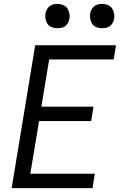

<svg xmlns="http://www.w3.org/2000/svg" viewBox="-20 -968 640 988"><path d="M40 0 161 -735H577L565 -662H233L193 -419H461L449 -345H181L136 -74H468L456 0ZM505 -823Q490 -823 476.5 -828Q463 -833 455 -844.5Q447 -856 444.5 -870.5Q442 -885 444 -900Q446 -910 451.5 -920Q457 -930 465.5 -936.5Q474 -943 484.5 -945.5Q495 -948 506 -948Q521 -948 534.5 -942.5Q548 -937 556 -925.5Q564 -914 567 -899.5Q570 -885 567 -870Q565 -860 559.5 -850Q554 -840 545.5 -833.5Q537 -827 526.5 -825Q516 -823 505 -823ZM275 -823Q260 -823 246.5 -828Q233 -833 225 -844.5Q217 -856 214.5 -870.5Q212 -885 214 -900Q216 -910 221.5 -920Q227 -930 235.5 -936.5Q244 -943 254.5 -945.5Q265 -948 276 -948Q291 -948 304.5 -942.5Q318 -937 326 -925.5Q334 -914 337 -899.5Q340 -885 337 -870Q335 -860 329.5 -850Q324 -840 315.5 -833.5Q307 -827 296.5 -825Q286 -823 275 -823Z"/></svg>

Font: Iosevka Aile
Style: Italic
Weight: 400
Italic angle: -9°
Designer: Belleve Invis
Foundry: Belleve Invis
Version: Version 28.0.1; ttfautohint (v1.8.4)